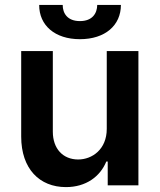

<svg xmlns="http://www.w3.org/2000/svg" viewBox="-20 -753 648 780"><path d="M375 -733C374.6 -698.2 354.8 -667.3 304.7 -667.3C253.9 -667.3 234.7 -698.9 234.7 -733H139.2C138.8 -649.9 203.1 -593.8 304.7 -593.8C407 -593.8 471.2 -649.9 471.2 -733ZM413.7 -229.4C413.7 -146.3 354.4 -105.1 297.6 -105.1C235.8 -105.1 194.6 -148.8 194.6 -218V-545.5H66.1V-198.2C66.1 -67.1 140.6 7.1 247.9 7.1C329.5 7.1 387.1 -35.9 411.9 -96.9H417.6V0H542.3V-545.5H413.7Z"/></svg>

Font: TID UI Semi Bold
Style: Regular
Weight: 600
Designer: The TID Project Authors
Foundry: Bakken & Bæck
Version: Version 1.001;hotconv 1.0.109;makeotfexe 2.5.65596